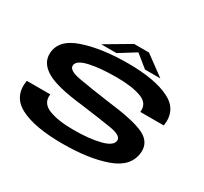

<svg xmlns="http://www.w3.org/2000/svg" viewBox="-162 -1047 1366 1284"><g transform="rotate(30 521.0 -405.0)"><path d="M450 4Q234.5 4 123.5 -53.5Q12.5 -111 34 -241H215.5Q205 -171 275 -142Q345 -113 468 -113Q589.5 -113 671 -133.8Q752.5 -154.5 757.5 -195.5Q763 -236.5 669 -251.5Q575 -266.5 430 -285.5Q230.5 -307.5 151.5 -354.5Q72.5 -401.5 75.5 -476.5Q79 -585 219.8 -633Q360.5 -681 563.5 -681Q771.5 -681 884.2 -624.5Q997 -568 976.5 -440.5H795Q805 -509.5 733.2 -535.8Q661.5 -562 543.5 -562Q420 -562 337 -543.8Q254 -525.5 249 -486Q244 -446.5 334.2 -429.8Q424.5 -413 572.5 -393Q783.5 -368 862.8 -328.8Q942 -289.5 935.5 -209Q926 -94.5 790.8 -45.2Q655.5 4 450 4ZM342.5 -701.5 532.5 -813.5H647L799.5 -701.5H681L585 -779L460.5 -701.5Z"/></g></svg>

Font: Anybody UltraExpanded SemiBold
Style: Italic
Weight: 600
Width: 9
Italic angle: -10°
Designer: Tyler Finck
Foundry: Etcetera Type Company
Version: Version 1.010; ttfautohint (v1.8.3) -l 8 -r 50 -G 200 -x 14 